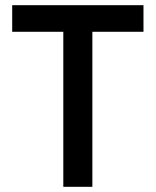

<svg xmlns="http://www.w3.org/2000/svg" viewBox="-20 -720 600 740"><path d="M224 0V-597.5H27V-700H533V-597.5H336V0Z"/></svg>

Font: Geologica
Style: Regular
Weight: 400
Designer: Sindre Bremnes, Frode Helland
Foundry: Monokrom Skriftforlag AS
Version: Version 1.010; ttfautohint (v1.8.4.7-5d5b);gftools[0.9.28]